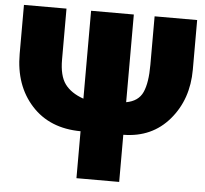

<svg xmlns="http://www.w3.org/2000/svg" viewBox="-56 -842 996 935"><g transform="rotate(5 442.5 -374.0)"><path d="M23.4 -543.9V-783.2H231.4V-534.2Q231.4 -455.1 260.7 -415Q290 -375 351.6 -353.5V-783.2H560.5V-354.5Q620.1 -365.2 641.1 -411.6Q662.1 -458 662.1 -545.9V-783.2H870.1V-541Q870.1 -395.5 785.2 -295.9Q700.2 -196.3 560.5 -195.3V35.2H351.6V-194.3Q200.2 -195.3 111.8 -292.5Q23.4 -389.6 23.4 -543.9Z"/></g></svg>

Font: GenEi M Gothic v2 Black
Style: Regular
Weight: 900
Version: Version 2.0